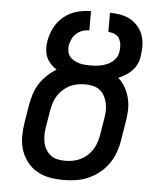

<svg xmlns="http://www.w3.org/2000/svg" viewBox="-53 -781 706 836"><g transform="rotate(5 300.0 -363.5)"><path d="M255 8Q224 8 194 2.5Q164 -3 139 -17.5Q114 -32 96 -55Q78 -78 69 -106Q60 -134 60 -165Q60 -196 65 -227L78 -306Q82 -329 89.5 -352.5Q97 -376 110.5 -397.5Q124 -419 143 -437Q162 -455 184 -468Q170 -477 158 -489.5Q146 -502 139 -518Q132 -534 131 -552Q130 -570 133 -588Q138 -619 153 -648Q168 -677 193.5 -697.5Q219 -718 250 -726.5Q281 -735 311 -735V-651Q296 -651 281.5 -646Q267 -641 255 -630.5Q243 -620 236.5 -605.5Q230 -591 227 -576V-575Q226 -562 228.5 -550Q231 -538 238.5 -529Q246 -520 256.5 -514Q267 -508 279 -504.5Q291 -501 303 -500Q315 -499 328 -499Q346 -499 364.5 -501.5Q383 -504 401 -511.5Q419 -519 432.5 -533.5Q446 -548 449 -566Q452 -581 451 -596.5Q450 -612 443.5 -625Q437 -638 423 -644.5Q409 -651 394 -651V-735Q418 -735 441.5 -730.5Q465 -726 484.5 -715Q504 -704 518.5 -686.5Q533 -669 540 -647.5Q547 -626 547 -602Q547 -578 543 -554Q541 -538 533 -522Q525 -506 512.5 -493.5Q500 -481 485 -471.5Q470 -462 454 -456Q473 -440 485.5 -417.5Q498 -395 504 -370Q510 -345 509 -318Q508 -291 503 -264L490 -185Q486 -159 476.5 -132.5Q467 -106 450.5 -82.5Q434 -59 411.5 -41Q389 -23 362.5 -11.5Q336 0 308.5 4Q281 8 255 8ZM256 -76Q272 -76 288.5 -79Q305 -82 321 -89.5Q337 -97 350.5 -109Q364 -121 373.5 -135.5Q383 -150 388.5 -166.5Q394 -183 397 -199L410 -278Q413 -295 413 -312Q413 -329 409 -345Q405 -361 397 -375Q389 -389 376 -398.5Q363 -408 346.5 -411.5Q330 -415 312 -415Q296 -415 279.5 -412Q263 -409 247.5 -401.5Q232 -394 218.5 -382Q205 -370 195.5 -355.5Q186 -341 180.5 -324.5Q175 -308 172 -292L159 -214Q156 -196 156 -179Q156 -162 159.5 -146Q163 -130 171.5 -116Q180 -102 192.5 -92.5Q205 -83 221.5 -79.5Q238 -76 256 -76Z"/></g></svg>

Font: Iosevka Etoile Medium
Style: Italic
Weight: 500
Italic angle: -9°
Designer: Belleve Invis
Foundry: Belleve Invis
Version: Version 22.1.2; ttfautohint (v1.8.4)